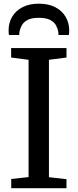

<svg xmlns="http://www.w3.org/2000/svg" viewBox="-20 -998 412 1018"><path d="M131.5 -59V-681L39 -693V-743H332.5V-693L239.5 -681V-58.5L332.5 -48V0H39.5V-49ZM186 -978.5Q236.5 -978.5 272.5 -960Q308.5 -941.5 327.8 -909.2Q347 -877 347 -836Q347 -830.5 346.5 -824.5Q346 -818.5 345 -812.5H290Q290 -815 290 -819.2Q290 -823.5 289 -828.5Q286.5 -845.5 277.2 -863Q268 -880.5 246.5 -892Q225 -903.5 186 -903.5Q147 -903.5 125.8 -892Q104.5 -880.5 95.2 -863Q86 -845.5 83 -828.5Q82.5 -823.5 82.2 -819.2Q82 -815 82 -812.5H27.5Q26.5 -818.5 26 -824.5Q25.5 -830.5 25.5 -836Q25.5 -877 44.5 -909.2Q63.5 -941.5 99.5 -960Q135.5 -978.5 186 -978.5Z"/></svg>

Font: Merriweather 20pt
Style: Regular
Weight: 400
Version: Version 2.100